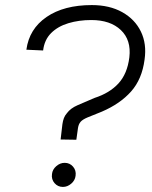

<svg xmlns="http://www.w3.org/2000/svg" viewBox="-20 -728 601 757"><path d="M219 -178 226 -238Q228 -252 232 -262.5Q236 -273 244 -282Q258 -301 285.5 -313Q313 -325 353 -342Q412 -361 447 -399Q482 -437 490 -502Q498 -570 456.5 -609.5Q415 -649 340 -649Q291 -649 249.5 -636.5Q208 -624 181.5 -597.5Q155 -571 150 -529L84 -532Q95 -614 163.5 -661Q232 -708 342 -708Q412 -708 462 -680Q512 -652 535.5 -603.5Q559 -555 550 -493Q540 -416 497 -367.5Q454 -319 382 -288Q344 -273 325 -265Q306 -257 298 -248Q290 -239 287.5 -223.5Q285 -208 281 -177ZM228 9Q208 9 195 -6Q182 -21 185 -42Q187 -60 202 -73Q217 -86 235 -86Q255 -86 268 -71Q281 -56 278 -35Q276 -17 261 -4Q246 9 228 9Z"/></svg>

Font: Kulim Park Light
Style: Italic
Weight: 300
Italic angle: -8°
Designer: Noponies / Dale Sattler
Foundry: Noponies
Version: Version 1.000; ttfautohint (v1.8.3)